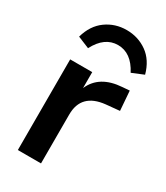

<svg xmlns="http://www.w3.org/2000/svg" viewBox="-185 -819 775 897"><g transform="rotate(30 202.0 -370.0)"><path d="M387 -397 314 -390Q190 -377 190 -264V0H65V-489H184V-403Q222 -491 341 -499L379 -502ZM404 -602 341 -576Q298 -659 226 -659Q154 -659 111 -576L48 -602Q67 -670 115.5 -705Q164 -740 226 -740Q288 -740 336.5 -705.5Q385 -671 404 -602Z"/></g></svg>

Font: wassup Sans
Style: Bold
Weight: 700
Version: Version 2.001